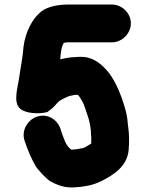

<svg xmlns="http://www.w3.org/2000/svg" viewBox="-20 -738 647 848"><path d="M334 -82C323 -79 311 -78 298 -77H295C294 -77 294 -77 294 -78C270 -94 261 -130 250 -159C241 -201 198 -240 144 -223C108 -212 73 -168 88 -118C102 -76 118 -38 138 -3C152 17 182 49 201 62C232 79 267 94 316 89L338 87L364 83C386 79 407 72 425 63C482 35 549 -6 549 -90C550 -97 550 -103 550 -110V-129C550 -153 546 -175 544 -196C541 -239 528 -275 516 -310L504 -340C491 -370 477 -396 458 -420C431 -452 394 -487 338 -487C330 -487 323 -487 316 -486C291 -486 268 -481 246 -476C249 -507 250 -529 262 -549H265C268 -550 272 -550 276 -551H474C519 -551 558 -590 558 -635C558 -680 519 -718 474 -718H283C235 -718 192 -709 163 -688C122 -655 93 -598 84 -533C81 -486 70 -436 64 -391C58 -349 37 -286 69 -258C93 -237 149 -233 189 -243C202 -252 213 -261 223 -272C230 -279 235 -287 244 -293C258 -302 271 -308 286 -314C290 -315 305 -317 310 -319H324C332 -311 339 -298 344 -289L350 -277C364 -236 382 -195 382 -142C383 -138 383 -134 383 -129V-104C369 -97 354 -82 334 -82Z"/></svg>

Font: Blanket
Style: Blk
Weight: 900
Foundry: Cannot Into Space Fonts
Version: Version 0.9